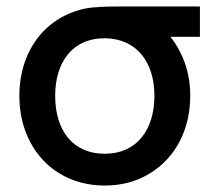

<svg xmlns="http://www.w3.org/2000/svg" viewBox="-20 -560 666 595"><path d="M304.5 15C356 15 402 3 442.5 -21.5C523 -69.5 569.5 -157.5 569.5 -263C569.5 -307 561.5 -347.5 545 -384.5C534.5 -408 522.5 -428.5 508 -446H599.5V-540H371C305.5 -540 271 -539 241.5 -533C201 -524 165.5 -507 135 -482C74.5 -432 40 -354.5 40 -263C40 -210.5 51 -163.5 73 -121C117 -36.5 200.5 15 304.5 15ZM304.5 -83.5C206 -83.5 151 -155.5 151 -263C151 -365 202.5 -441.5 304.5 -441.5C403.5 -440.5 458.5 -367.5 458.5 -263C458.5 -158 404 -83.5 304.5 -83.5Z"/></svg>

Font: Vela Sans SemBd
Style: Regular
Weight: 600
Designer: Principal design: Mikhail Sharanda - project Manrope.
Design modification: Ravid Balaliev
Foundry: Mikhail Sharanda
Version: Version 1.001